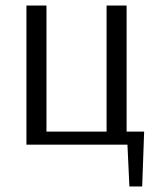

<svg xmlns="http://www.w3.org/2000/svg" viewBox="-20 -520 562 690"><path d="M147 -500V-47H363V-500H435V-47H498L491 150H445L438 0H75V-500Z"/></svg>

Font: Arsenal
Style: Regular
Weight: 400
Designer: Andrij Shevchenko
Foundry: Stairsfor.com
Version: Version 1.000